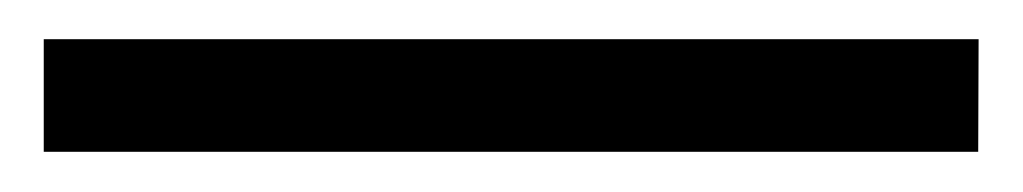

<svg xmlns="http://www.w3.org/2000/svg" viewBox="-20 -8 517 97"><path d="M2.1 11.8H474.4L474.2 68.7H2.1Z"/></svg>

Font: Khand Variable Light
Style: Regular
Weight: 300
Designer: Satya Rajpurohit
Foundry: Indian Type Foundry
Version: Version 3.000